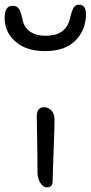

<svg xmlns="http://www.w3.org/2000/svg" viewBox="-58 -789 387 820"><path d="M134.8 -570.8Q53.2 -570.8 7.6 -611.6Q-38.1 -652.3 -38.1 -710.9Q-38.1 -739.7 -29.5 -752Q-21 -764.2 -2.9 -764.2Q13.2 -764.2 22 -752.2Q30.8 -740.2 38.1 -706.1Q44.9 -670.9 71.3 -653.6Q97.7 -636.2 136.2 -636.2Q222.2 -636.2 240.2 -707Q248.5 -744.1 256.6 -756.6Q264.6 -769 279.8 -769Q309.1 -769 309.1 -729Q309.1 -660.6 264.2 -615.7Q219.2 -570.8 134.8 -570.8ZM143.1 11.2Q126 11.2 114 -8.3Q102.1 -27.8 102.1 -53.2Q102.1 -127.4 100.6 -196.5Q99.1 -265.6 99.1 -291Q99.1 -331.1 129.9 -331.1Q148.4 -331.1 161.4 -317.4Q174.3 -303.7 174.8 -279.8Q175.3 -253.9 171.1 -147.2Q167 -40.5 167 -17.1Q167 11.2 143.1 11.2Z"/></svg>

Font: Shantell Sans Irregular
Style: Regular
Weight: 300
Designer: Stephen Nixon, Anya Danilova, Shantell Martin
Foundry: Arrow Type
Version: Version 1.006;[9816181b4]